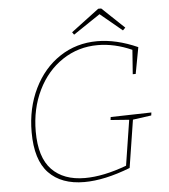

<svg xmlns="http://www.w3.org/2000/svg" viewBox="-58 -913 854 971"><g transform="rotate(-5 369.0 -427.5)"><path d="M699 -315 697 -300 603 -287 565 -45Q434 6 331 6Q215 6 151 -60.5Q87 -127 87 -268Q87 -390 135 -488.5Q183 -587 267 -642.5Q351 -698 457 -698Q554 -698 662 -650L637 -516H622L631 -639Q543 -678 458 -678Q359 -678 279 -625Q199 -572 153.5 -478.5Q108 -385 108 -270Q108 -138 168 -76Q228 -14 336 -14Q430 -14 548 -58L584 -288L490 -295L492 -310ZM492 -861 605 -754 592 -741 481 -833 344 -741 335 -754 477 -861Z"/></g></svg>

Font: Bitter Pro Thin
Style: Italic
Weight: 250
Italic angle: -9°
Designer: Sol Matas, and Bitter project Authors
Foundry: Sol Matas
Version: Version 1.010